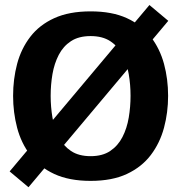

<svg xmlns="http://www.w3.org/2000/svg" viewBox="-20 -722 725 777"><path d="M346.7 10Q259.7 10 199.5 -18Q139.3 -46 102.5 -94.5Q65.7 -143 49.3 -205Q33 -267 33 -334Q33 -402 49.3 -463.5Q65.7 -525 102.5 -573Q139.3 -621 199.5 -648.5Q259.7 -676 346.7 -676Q433.7 -676 493.5 -648.5Q553.3 -621 590.2 -573Q627 -525 643.7 -463.5Q660.3 -402 660.3 -334Q660.3 -267 643.7 -205Q627 -143 590.2 -94.5Q553.3 -46 493.5 -18Q433.7 10 346.7 10ZM346.7 -90Q394.7 -90 426 -111Q457.3 -132 475.5 -167.3Q493.7 -202.7 501 -246.2Q508.3 -289.7 508.3 -334Q508.3 -379 501 -422Q493.7 -465 475.5 -500Q457.3 -535 426 -555.5Q394.7 -576 346.7 -576Q298.7 -576 267.3 -555.5Q236 -535 217.8 -500Q199.7 -465 192.3 -422Q185 -379 185 -334Q185 -289.7 192.3 -246.2Q199.7 -202.7 217.8 -167.3Q236 -132 267.3 -111Q298.7 -90 346.7 -90ZM584.7 -701.7 661 -637.7 95.3 35.7 19 -28.3Z"/></svg>

Font: Epunda Slab Light
Style: Regular
Weight: 300
Designer: Simon Atzbach
Foundry: typofactur
Version: Version 1.102